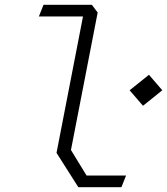

<svg xmlns="http://www.w3.org/2000/svg" viewBox="-20 -785 700 805"><path d="M308.5 0H489L508.5 -49H343L277.5 -156L389.5 -732.5L365 -765H162.5L143 -716H328L217 -144ZM523.5 -406.5 579.5 -341.5 660.5 -406.5 604.5 -471.5Z"/></svg>

Font: Monaspace Krypton ExtraLight
Style: Italic
Weight: 200
Italic angle: -11°
Designer: Riley Cran & the Lettermatic Team
Foundry: Lettermatic
Version: Version 1.101 (Monaspace Krypton)